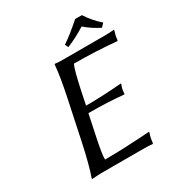

<svg xmlns="http://www.w3.org/2000/svg" viewBox="-189 -928 979 1055"><g transform="rotate(-30 300.5 -401.0)"><path d="M488.3 -805.2Q518.6 -756.3 569.3 -710.9L548.8 -689.9Q493.2 -718.3 455.6 -752Q397.9 -715.3 335.9 -689.9L326.2 -710.9Q376 -743.7 445.3 -805.2ZM224.6 -200.2Q199.2 -81.5 201.7 -54.2Q261.2 -54.2 332 -57.1Q402.8 -60.1 444.3 -63L485.8 -65.9L487.3 -62Q481.9 -45.9 478 -28.8Q478 -27.8 474.1 0L471.2 2.9Q447.8 0 412.1 0H139.2L86.4 2.9L85.9 0Q110.4 -67.9 138.7 -200.2L190.4 -444.8Q217.8 -574.2 223.1 -645L225.6 -647.9Q242.2 -645 275.9 -645H539.1Q575.2 -645 599.6 -647.9L601.1 -645Q593.3 -617.7 592.3 -613.8Q590.3 -604 588.9 -587.9L585.9 -584Q450.2 -596.2 316.9 -596.2Q302.7 -568.4 276.4 -444.8L259.3 -362.8Q364.3 -362.8 484.4 -373L486.8 -370.1Q481 -356.4 477.5 -341.8Q474.6 -326.7 474.6 -314L471.2 -311Q375 -320.8 250 -320.8Z"/></g></svg>

Font: Linux Biolinum
Style: Italic
Weight: 400
Italic angle: -12°
Designer: Philipp H. Poll
Foundry: Philipp H. Poll
Version: Version 1.1.3 ; ttfautohint (v0.9)